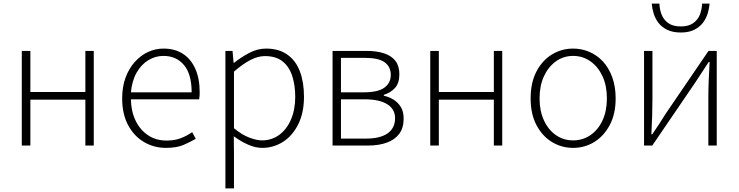

<svg xmlns="http://www.w3.org/2000/svg" viewBox="-20 -815 4135 1075"><path d="M102 0V-530H150V-300H458V-530H505V0H458V-257H150V0Z M909 13Q842 13 786 -20Q730 -53 697 -115Q664 -177 664 -264Q664 -329 683 -380.5Q702 -432 735 -468.5Q768 -505 809 -524Q850 -543 895 -543Q958 -543 1003 -514.5Q1048 -486 1073 -431Q1098 -376 1098 -298Q1098 -289 1097.5 -279.5Q1097 -270 1095 -259H713Q714 -192 739 -140Q764 -88 808.5 -58Q853 -28 913 -28Q957 -28 991.5 -41Q1026 -54 1056 -75L1076 -38Q1044 -19 1006 -3Q968 13 909 13ZM713 -298H1053Q1053 -400 1010 -451Q967 -502 895 -502Q850 -502 810.5 -478Q771 -454 745 -408.5Q719 -363 713 -298Z M1242 240V-530H1282L1288 -463H1290Q1329 -494 1375 -518.5Q1421 -543 1470 -543Q1541 -543 1588.5 -509.5Q1636 -476 1659 -415.5Q1682 -355 1682 -273Q1682 -183 1649.5 -118.5Q1617 -54 1564 -20.5Q1511 13 1448 13Q1411 13 1370.5 -4.5Q1330 -22 1289 -52L1290 46V240ZM1447 -29Q1501 -29 1543 -59.5Q1585 -90 1609 -145.5Q1633 -201 1633 -273Q1633 -338 1616 -390Q1599 -442 1562 -471.5Q1525 -501 1463 -501Q1424 -501 1381 -478.5Q1338 -456 1290 -414V-97Q1335 -60 1376 -44.5Q1417 -29 1447 -29Z M1842 0V-530H2032Q2090 -530 2131.5 -516Q2173 -502 2194.5 -473.5Q2216 -445 2216 -399Q2216 -349 2191 -322Q2166 -295 2129 -284V-279Q2157 -273 2182 -258Q2207 -243 2223.5 -217Q2240 -191 2240 -151Q2240 -99 2215.5 -66Q2191 -33 2146 -16.5Q2101 0 2039 0ZM1889 -298H2014Q2097 -298 2132.5 -324.5Q2168 -351 2168 -395Q2168 -441 2134 -466Q2100 -491 2023 -491H1889ZM1889 -39H2028Q2109 -39 2150.5 -68.5Q2192 -98 2192 -153Q2192 -204 2148 -231.5Q2104 -259 2020 -259H1889Z M2389 0V-530H2437V-300H2745V-530H2792V0H2745V-257H2437V0Z M3189 13Q3125 13 3071 -19.5Q3017 -52 2984 -114Q2951 -176 2951 -264Q2951 -353 2984 -415.5Q3017 -478 3071 -510.5Q3125 -543 3189 -543Q3237 -543 3280 -524.5Q3323 -506 3356 -470.5Q3389 -435 3408 -382.5Q3427 -330 3427 -264Q3427 -176 3393.5 -114Q3360 -52 3306.5 -19.5Q3253 13 3189 13ZM3189 -29Q3243 -29 3286 -58.5Q3329 -88 3353.5 -141Q3378 -194 3378 -264Q3378 -335 3353.5 -388Q3329 -441 3286 -471.5Q3243 -502 3189 -502Q3135 -502 3092.5 -471.5Q3050 -441 3025.5 -388Q3001 -335 3001 -264Q3001 -194 3025.5 -141Q3050 -88 3092.5 -58.5Q3135 -29 3189 -29Z M3586 0V-530H3633V-263Q3633 -220 3631.5 -168Q3630 -116 3627 -63H3632Q3649 -88 3670.5 -120.5Q3692 -153 3707 -178L3947 -530H3993V0H3946V-267Q3946 -311 3948 -363Q3950 -415 3953 -468H3948Q3932 -443 3910 -410Q3888 -377 3872 -352L3632 0ZM3792 -633Q3746 -633 3715 -648.5Q3684 -664 3666 -688Q3648 -712 3639.5 -740.5Q3631 -769 3629 -795H3672Q3673 -763 3684 -734Q3695 -705 3721 -686Q3747 -667 3792 -667Q3836 -667 3862 -686Q3888 -705 3899 -734Q3910 -763 3911 -795H3953Q3951 -769 3942.5 -740.5Q3934 -712 3916 -688Q3898 -664 3867.5 -648.5Q3837 -633 3792 -633Z"/></svg>

Font: Noto Sans SC ExtraLight
Style: Regular
Weight: 250
Designer: Ryoko NISHIZUKA 西塚涼子 (kana, bopomofo & ideographs); Paul D. Hunt (Latin, Greek & Cyrillic); Sandoll Communications 산돌커뮤니
Foundry: Adobe
Version: Version 2.004-H2;hotconv 1.0.118;makeotfexe 2.5.65603